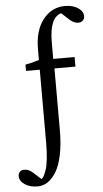

<svg xmlns="http://www.w3.org/2000/svg" viewBox="-77 -720 524 979"><g transform="rotate(-5 184.5 -230.0)"><path d="M76.2 222.7Q36.1 222.7 9.8 205.1Q-16.6 187.5 -16.6 162.1Q-16.6 148.4 -8.1 140.1Q0.5 131.8 13.7 131.8Q39.1 131.8 60.5 153.3L98.6 187.5Q104.5 182.6 109.9 173.1Q115.2 163.6 122.3 144Q129.4 124.5 133.5 88.4Q137.7 52.2 137.7 4.9V-369.1H67.4V-401.4Q98.1 -406.2 137.7 -418.9V-474.6Q137.7 -569.8 181.6 -625.7Q225.6 -681.6 293.9 -681.6Q334 -681.6 360.4 -664.1Q386.7 -646.5 386.7 -621.1Q386.7 -607.4 377.7 -599.1Q368.7 -590.8 354.5 -590.8Q331.5 -590.8 308.6 -612.3L271.5 -646.5Q210.9 -629.9 210.9 -502.9V-418H320.3V-369.1H212.9V-52.7Q212.9 19 201.4 73.5Q189.9 127.9 170.4 159.7Q150.9 191.4 127 207Q103 222.7 76.2 222.7Z"/></g></svg>

Font: Crimson Pro
Style: Regular
Weight: 400
Designer: Jacques Le Bailly
Foundry: Baron von Fonthausen
Version: Version 1.003